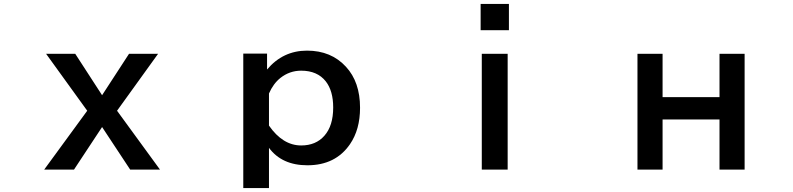

<svg xmlns="http://www.w3.org/2000/svg" viewBox="-20 -839 4040 978"><path d="M214.8 -564.9H363.3L500 -354L637.2 -564.9H785.2L576.2 -274.9L794.9 24.9H643.1L500 -191.9L356.9 24.9H205.1L424.3 -274.9Z M1340.3 -565.9V-484.9Q1421.4 -581.1 1543.9 -581.1Q1667 -581.1 1742.2 -499Q1814 -421.4 1814 -290Q1814 -179.2 1762.7 -104.5Q1689 2.9 1545.9 2.9Q1416 2.9 1350.1 -85.9V119.1H1219.2V-565.9ZM1350.1 -199.2Q1420.4 -98.1 1514.2 -98.1Q1588.9 -98.1 1632.3 -147.5Q1677.2 -198.2 1677.2 -291.5Q1677.2 -376 1639.6 -424.3Q1596.7 -479 1514.2 -479Q1455.1 -479 1408.2 -441.9Q1372.1 -413.1 1350.1 -362.8Z M2428.2 -685.1V-818.8H2572.3V-685.1ZM2434.1 24.9V-564.9H2565.9V24.9Z M3227.1 -564.9H3355V-344.2H3645V-564.9H3772.9V24.9H3645V-230.5H3355V24.9H3227.1Z"/></svg>

Font: FORM UDPGothic
Style: Bold
Weight: 700
Foundry: Pronama LLC
Version: Version 1.051